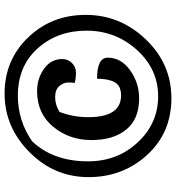

<svg xmlns="http://www.w3.org/2000/svg" viewBox="15 -767 769 839"><g transform="rotate(-90 399.5 -347.5)"><path d="M421 -570Q476 -570 518.5 -539.5Q561 -509 561 -460Q561 -435 543.5 -417.5Q526 -400 501 -400Q476 -400 456 -406Q459 -415 458.5 -435Q458 -455 442.5 -473Q427 -491 394 -491Q361 -491 330 -472Q307 -413 307 -346Q307 -203 402 -203Q444 -203 459.5 -230.5Q475 -258 475 -308Q567 -308 567 -261Q567 -203 512 -163.5Q457 -124 389 -124Q299 -124 253 -180Q207 -236 207 -332.5Q207 -429 265 -499.5Q323 -570 421 -570ZM389.5 17Q239 17 142 -89Q45 -195 45 -345Q45 -495 154.5 -603.5Q264 -712 410 -712Q556 -712 655 -609.5Q754 -507 754 -357Q754 -207 647 -95Q540 17 389.5 17ZM114 -347Q114 -219 197 -130Q280 -41 398.5 -41Q517 -41 601 -134Q685 -227 685 -354Q685 -481 607.5 -567.5Q530 -654 401 -654Q292 -654 202 -592Q114 -500 114 -347Z"/></g></svg>

Font: Salsa
Style: Regular
Weight: 400
Designer: John Vargas Beltrn
Foundry: John Vargas Beltran
Version: Version 1.002